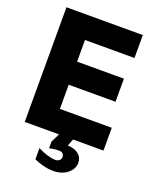

<svg xmlns="http://www.w3.org/2000/svg" viewBox="-168 -825 937 1141"><g transform="rotate(20 300.0 -254.5)"><path d="M51 -725H534V-580H221V-443H517V-297H221V-144H549V0H357L339.5 44Q383 45.5 408.2 66Q433.5 86.5 433.5 120Q433.5 145 417.8 167.2Q402 189.5 373.8 202.8Q345.5 216 309.5 216Q280 216 247.8 208.2Q215.5 200.5 186.5 187V116Q218.5 132.5 247.5 141.2Q276.5 150 298.5 150Q313.5 150 323.5 141.5Q333.5 133 333.5 121.5Q333.5 90.5 301 90.5Q266 90.5 240.5 98V55L268 0H51Z"/></g></svg>

Font: JuliaMono Black
Style: Regular
Weight: 900
Monospace: yes
Designer: cormullion
Foundry: corm
Version: Version 0.054; ttfautohint (v1.8.4)